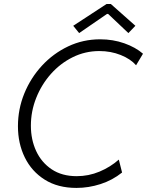

<svg xmlns="http://www.w3.org/2000/svg" viewBox="-20 -922 728 950"><path d="M358.4 7.8Q266.1 7.8 201.4 -33Q136.7 -73.7 102.8 -142.8Q68.8 -211.9 68.8 -297.4Q68.8 -382.3 100.3 -459.5Q131.8 -536.6 187.7 -597.2Q243.7 -657.7 317.4 -692.6Q391.1 -727.5 475.6 -727.5Q539.1 -727.5 595 -707.8Q650.9 -688 687.5 -656.2L653.3 -599.1Q626 -630.4 577.1 -649.9Q528.3 -669.4 471.7 -669.4Q401.4 -669.4 339.8 -638.9Q278.3 -608.4 231.9 -556.2Q185.5 -503.9 159.2 -437.7Q132.8 -371.6 132.8 -299.8Q132.8 -231.4 158.9 -174.8Q185.1 -118.2 235.8 -84.2Q286.6 -50.3 359.4 -50.3Q418.5 -50.3 472.2 -72.8Q525.9 -95.2 567.9 -132.3L584 -68.4Q536.6 -30.3 477.5 -11.2Q418.5 7.8 358.4 7.8ZM371.6 -758.3 342.3 -794.4 507.3 -902.3H528.3L649.9 -794.4L615.2 -758.3L515.1 -853H509.3Z"/></svg>

Font: Reddit Sans Light
Style: Italic
Weight: 300
Italic angle: -11.25°
Designer: Stephen Hutchings
Version: Version 1.013